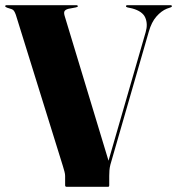

<svg xmlns="http://www.w3.org/2000/svg" viewBox="-25 -720 682 740"><path d="M460.5 -696Q460.5 -697.5 461.8 -698.8Q463 -700 465.5 -700H633Q635.5 -700 636.5 -698.8Q637.5 -697.5 637.5 -696Q637.5 -694.5 636.2 -693.5Q635 -692.5 632.5 -691.5L618 -686.5Q597 -678 578 -656.5Q559 -635 548.5 -598L400.5 -85.5Q397.5 -73.5 396.8 -63.5Q396 -53.5 396 -42.5V-6Q396 -3 395 -1.5Q394 0 391 0H232Q229 0 227.5 -1.5Q226 -3 226 -6V-42Q226 -49 223.5 -58.5Q221 -68 217.5 -79.5L36 -663Q32.5 -672.5 29.2 -677.5Q26 -682.5 20.5 -684.5L2 -690.5Q-5 -693.5 -5 -696Q-5 -697.5 -3.8 -698.8Q-2.5 -700 0.5 -700H269.5Q272 -700 273.5 -698.8Q275 -697.5 275 -696Q275 -694.5 273.2 -693.5Q271.5 -692.5 267.5 -691.5L238.5 -686Q226 -682.5 223.2 -676Q220.5 -669.5 225 -656L396 -91.5L380.5 -56.5L536.5 -596.5Q545.5 -627 535 -651.8Q524.5 -676.5 484.5 -687.5L466 -691.5Q463 -692.5 461.8 -693.5Q460.5 -694.5 460.5 -696Z"/></svg>

Font: Fraunces 120pt
Style: Bold
Weight: 700
Version: Version 1.000;[b76b70a41]